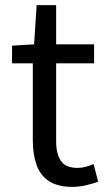

<svg xmlns="http://www.w3.org/2000/svg" viewBox="-20 -716 417 749"><path d="M262 13Q205 13 171 -9.5Q137 -32 122.5 -73Q108 -114 108 -168V-469H27V-538L113 -543L123 -696H199V-543H347V-469H199V-165Q199 -116 217.5 -88.5Q236 -61 283 -61Q298 -61 315 -65.5Q332 -70 345 -76L363 -7Q340 1 314 7Q288 13 262 13Z"/></svg>

Font: Noto Sans JP Thin
Style: Regular
Weight: 400
Version: Version 2.004-H2;hotconv 1.0.118;makeotfexe 2.5.65603